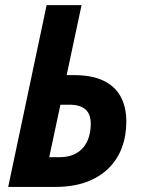

<svg xmlns="http://www.w3.org/2000/svg" viewBox="-20 -734 559 754"><path d="M12.2 0 163.1 -713.9H300.3L241.7 -439H270.5Q341.3 -439 386.7 -417Q432.1 -395 454.1 -354.2Q476.1 -313.5 476.1 -256.3Q476.1 -200.7 458.5 -153.8Q440.9 -106.9 405.8 -72.5Q370.6 -38.1 318.6 -19Q266.6 0 197.3 0ZM173.3 -116.7H212.9Q246.1 -116.7 269.3 -127Q292.5 -137.2 307.4 -155.3Q322.3 -173.3 329.3 -197Q336.4 -220.7 336.4 -247.6Q336.4 -286.6 315.2 -304.7Q293.9 -322.8 252.9 -322.8H217.3Z"/></svg>

Font: Open Sans SemiCondensed
Style: Bold Italic
Weight: 700
Width: 4
Italic angle: -12°
Designer: Monotype Design Team
Foundry: Monotype Imaging Inc.
Version: Version 3.003